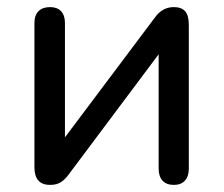

<svg xmlns="http://www.w3.org/2000/svg" viewBox="-20 -514 630 541"><path d="M77 -43V-449Q77 -471 88.5 -482.5Q100 -494 121 -494Q141 -494 152 -482.5Q163 -471 163 -449V-127L416 -464Q437 -494 470 -494Q491 -494 501.5 -482.5Q512 -471 512 -444V-39Q512 -17 501 -5Q490 7 470 7Q449 7 438 -5Q427 -17 427 -39V-361L174 -23Q164 -9 152 -1Q140 7 121 7Q77 7 77 -43Z"/></svg>

Font: SN Pro
Style: Regular
Weight: 400
Designer: Tobias Whetton
Foundry: Supernotes
Version: Version 1.003